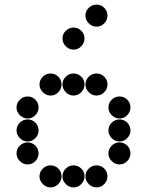

<svg xmlns="http://www.w3.org/2000/svg" viewBox="-20 -818 640 836"><path d="M152 -450Q152 -431 166.5 -416.5Q181 -402 200 -402Q220 -402 234 -416.5Q248 -431 248 -450Q248 -470 234 -484Q220 -498 200 -498Q181 -498 166.5 -484Q152 -470 152 -450ZM252 -450Q252 -431 266.5 -416.5Q281 -402 300 -402Q320 -402 334 -416.5Q348 -431 348 -450Q348 -470 334 -484Q320 -498 300 -498Q281 -498 266.5 -484Q252 -470 252 -450ZM352 -450Q352 -431 366.5 -416.5Q381 -402 400 -402Q420 -402 434 -416.5Q448 -431 448 -450Q448 -470 434 -484Q420 -498 400 -498Q381 -498 366.5 -484Q352 -470 352 -450ZM52 -350Q52 -331 66.5 -316.5Q81 -302 100 -302Q120 -302 134 -316.5Q148 -331 148 -350Q148 -370 134 -384Q120 -398 100 -398Q81 -398 66.5 -384Q52 -370 52 -350ZM452 -350Q452 -331 466.5 -316.5Q481 -302 500 -302Q520 -302 534 -316.5Q548 -331 548 -350Q548 -370 534 -384Q520 -398 500 -398Q481 -398 466.5 -384Q452 -370 452 -350ZM52 -250Q52 -231 66.5 -216.5Q81 -202 100 -202Q120 -202 134 -216.5Q148 -231 148 -250Q148 -270 134 -284Q120 -298 100 -298Q81 -298 66.5 -284Q52 -270 52 -250ZM452 -250Q452 -231 466.5 -216.5Q481 -202 500 -202Q520 -202 534 -216.5Q548 -231 548 -250Q548 -270 534 -284Q520 -298 500 -298Q481 -298 466.5 -284Q452 -270 452 -250ZM52 -150Q52 -131 66.5 -116.5Q81 -102 100 -102Q120 -102 134 -116.5Q148 -131 148 -150Q148 -170 134 -184Q120 -198 100 -198Q81 -198 66.5 -184Q52 -170 52 -150ZM452 -150Q452 -131 466.5 -116.5Q481 -102 500 -102Q520 -102 534 -116.5Q548 -131 548 -150Q548 -170 534 -184Q520 -198 500 -198Q481 -198 466.5 -184Q452 -170 452 -150ZM152 -50Q152 -31 166.5 -16.5Q181 -2 200 -2Q220 -2 234 -16.5Q248 -31 248 -50Q248 -70 234 -84Q220 -98 200 -98Q181 -98 166.5 -84Q152 -70 152 -50ZM252 -50Q252 -31 266.5 -16.5Q281 -2 300 -2Q320 -2 334 -16.5Q348 -31 348 -50Q348 -70 334 -84Q320 -98 300 -98Q281 -98 266.5 -84Q252 -70 252 -50ZM352 -50Q352 -31 366.5 -16.5Q381 -2 400 -2Q420 -2 434 -16.5Q448 -31 448 -50Q448 -70 434 -84Q420 -98 400 -98Q381 -98 366.5 -84Q352 -70 352 -50ZM352 -750Q352 -731 366.5 -716.5Q381 -702 400 -702Q420 -702 434 -716.5Q448 -731 448 -750Q448 -770 434 -784Q420 -798 400 -798Q381 -798 366.5 -784Q352 -770 352 -750ZM252 -650Q252 -631 266.5 -616.5Q281 -602 300 -602Q320 -602 334 -616.5Q348 -631 348 -650Q348 -670 334 -684Q320 -698 300 -698Q281 -698 266.5 -684Q252 -670 252 -650Z"/></svg>

Font: Matrix Sans Print
Style: Regular
Weight: 400
Designer: Brad Neil
Version: Version 1.100